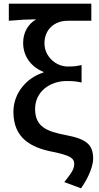

<svg xmlns="http://www.w3.org/2000/svg" viewBox="-20 -817 539 1045"><path d="M421 208C467 143 487 81 487 47C487 -31 449 -61 337 -82C237 -101 171 -126 171 -224C171 -319 253 -376 342 -376C370 -376 394 -375 424 -368V-463C394 -456 378 -455 348 -455C284 -455 222 -510 222 -581C222 -659 279 -704 348 -704H477V-797H28V-704C94 -710 123 -711 177 -712C132 -686 106 -639 106 -584C106 -509 150 -453 216 -426V-422C128 -395 53 -313 53 -208C53 -65 149 -14 265 9C359 28 384 43 384 75C384 105 367 127 330 174Z"/></svg>

Font: ChiuKong Gothic CL Medium
Style: Regular
Weight: 500
Designer: Ryoko NISHIZUKA 西塚涼子 (kana, bopomofo & ideographs); Paul D. Hunt (Latin, Greek & Cyrillic); Sandoll Communications 산돌커뮤니
Foundry: Adobe
Version: Version 1.300